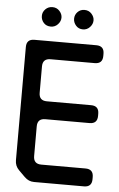

<svg xmlns="http://www.w3.org/2000/svg" viewBox="-60 -925 604 973"><g transform="rotate(5 242.5 -438.5)"><path d="M102 -14Q123 7 151 7H405Q445 7 445 -33V-44Q445 -84 405 -84H180Q140 -84 140 -124V-275Q140 -315 180 -315H405Q445 -315 445 -355V-366Q445 -406 405 -406H180Q140 -406 140 -446V-580Q140 -620 180 -620H405Q445 -620 445 -660V-671Q445 -711 405 -711H90Q50 -711 50 -671V-95Q50 -66 70 -46ZM167 -785Q188 -785 202.5 -800.5Q217 -816 217 -835Q217 -853 203 -868.5Q189 -884 167 -884Q146 -884 131.5 -869.5Q117 -855 117 -835Q117 -815 130.5 -800Q144 -785 167 -785ZM330 -785Q351 -785 365.5 -800.5Q380 -816 380 -835Q380 -853 366 -868.5Q352 -884 330 -884Q309 -884 295 -869.5Q281 -855 281 -835Q281 -816 294.5 -800.5Q308 -785 330 -785Z"/></g></svg>

Font: WD-XL Lubrifont TC
Style: Regular
Weight: 400
Designer: [WD-XL Lubrifont] Copyright 2020-2022 (c) NightFurySL2001, Skr-ZERO; [ZCOOL QingKe HuangYou] Copyright 2018-2022 (c) The
Version: Version 2.001;hotconv 1.1.1;makeotfexe 2.6.0